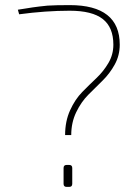

<svg xmlns="http://www.w3.org/2000/svg" viewBox="-20 -732 547 752"><path d="M55 -676 50 -694Q59 -695 79 -698.5Q99 -702 107.5 -703Q116 -704 134 -706.5Q152 -709 166.5 -710Q181 -711 203.5 -711.5Q226 -712 253 -712Q449 -712 449 -557Q449 -515 429.5 -479.5Q410 -444 382 -416.5Q354 -389 326 -361Q298 -333 278.5 -292.5Q259 -252 259 -203H235Q235 -257 254.5 -300Q274 -343 302 -371.5Q330 -400 357.5 -426Q385 -452 404.5 -485Q424 -518 424 -557Q424 -625 382.5 -657.5Q341 -690 253 -690Q159 -690 55 -676ZM241 -86H251Q263 -86 263 -74V-12Q263 0 251 0H241Q229 0 229 -12V-74Q229 -86 241 -86Z"/></svg>

Font: Exo 2.0 Thin
Style: Regular
Weight: 250
Designer: Natanael Gama
Version: Version 1.001;PS 001.001;hotconv 1.0.70;makeotf.lib2.5.58329